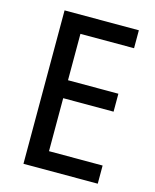

<svg xmlns="http://www.w3.org/2000/svg" viewBox="-109 -789 698 863"><g transform="rotate(15 240.5 -357.0)"><path d="M429.2 0H83.5V-713.9H429.2V-630.4H179.7V-414.6H414.1V-331.1H179.7V-84.5H429.2Z"/></g></svg>

Font: Open Sans SemiCondensed Medium
Style: Regular
Weight: 500
Width: 4
Designer: Monotype Design Team
Foundry: Monotype Imaging Inc.
Version: Version 3.000